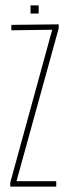

<svg xmlns="http://www.w3.org/2000/svg" viewBox="-20 -690 252 710"><path d="M18 0V-15L173 -580L22 -578V-598L197 -600V-585L41 -20H188V0ZM93 -640V-670H123V-640Z"/></svg>

Font: Big Shoulders Display Thin Thin
Style: Regular
Weight: 250
Version: Version 2.002